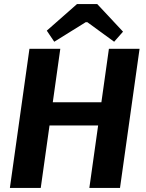

<svg xmlns="http://www.w3.org/2000/svg" viewBox="-20 -932 726 952"><path d="M279 -690 182 0H29L126 -690ZM493 -425 477 -310H217L233 -425ZM672 -690 575 0H423L520 -690ZM462 -912 590 -775 546 -725 413 -822H405L249 -725L212 -780L362 -912Z"/></svg>

Font: Exo 2
Style: Bold Italic
Weight: 700
Italic angle: -8°
Designer: Natanael Gama
Foundry: Natanael Gama
Version: Version 2.010